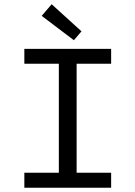

<svg xmlns="http://www.w3.org/2000/svg" viewBox="-20 -887 640 907"><path d="M95 0V-71H258V-586H95V-656H505V-586H342V-71H505V0ZM329 -697 177 -812 224 -867 365 -739Z"/></svg>

Font: Source Code Pro
Style: Regular
Weight: 400
Monospace: yes
Designer: Paul D. Hunt, Teo Tuominen
Foundry: Adobe Systems Incorporated
Version: Version 1.018;hotconv 1.0.116;makeotfexe 2.5.65601